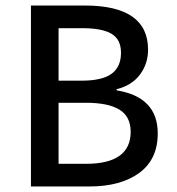

<svg xmlns="http://www.w3.org/2000/svg" viewBox="-20 -675 640 695"><path d="M92 0V-655H287Q516 -655 516 -495Q516 -445 487 -405.5Q458 -366 402 -352V-348Q551 -324 551 -192Q551 -98 484 -49Q417 0 303 0ZM192 -383H275Q350 -383 384 -408Q418 -433 418 -484Q418 -532 384 -552.5Q350 -573 278 -573H192ZM192 -82H291Q453 -82 453 -198Q453 -253 412.5 -278Q372 -303 291 -303H192Z"/></svg>

Font: TypoPRO Source Code Pro
Style: Regular
Weight: 500
Monospace: yes
Designer: Paul D. Hunt, Teo Tuominen
Foundry: Adobe Systems Incorporated
Version: Version 2.010;PS 1.0;hotconv 1.0.84;makeotf.lib2.5.63406